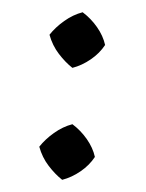

<svg xmlns="http://www.w3.org/2000/svg" viewBox="-39 -436 358 472"><g transform="rotate(-5 140.0 -200.0)"><path d="M96 3Q80 -12 66 -34Q52 -56 47 -83Q63 -100 86 -113.5Q109 -127 133 -131Q152 -114 165 -91.5Q178 -69 181 -46Q166 -27 143 -14Q120 -1 96 3ZM145 -269Q129 -284 115 -306Q101 -328 96 -355Q112 -372 135 -385.5Q158 -399 182 -403Q201 -386 214 -363.5Q227 -341 230 -318Q215 -299 192 -286Q169 -273 145 -269Z"/></g></svg>

Font: Piazzolla Thin SemiBold
Style: Italic
Weight: 600
Italic angle: -11.3°
Version: Version 2.005